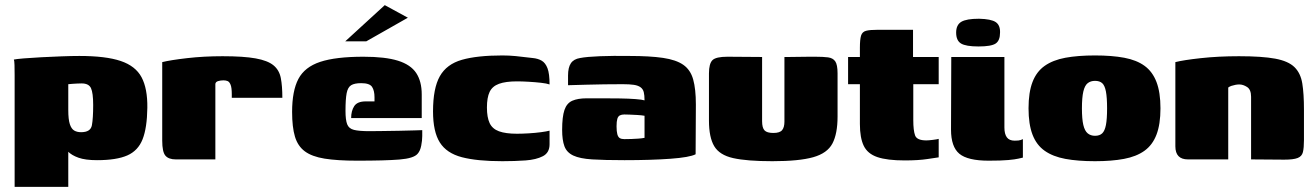

<svg xmlns="http://www.w3.org/2000/svg" viewBox="-20 -621 5126 748"><path d="M37 107V-328Q37 -350 36.5 -367.5Q36 -385 34 -389Q43 -391 72.5 -393.5Q102 -396 141 -398Q180 -400 219.5 -401.5Q259 -403 289 -403Q392 -403 450 -383.5Q508 -364 531.5 -320Q555 -276 554 -201Q553 -123 535.5 -78.5Q518 -34 476 -15.5Q434 3 358 3Q313 3 286 -6.5Q259 -16 244 -31.5Q229 -47 218 -64L246 -72V107ZM296 -106Q333 -106 338 -133Q343 -160 343 -212Q343 -259 334.5 -277.5Q326 -296 298 -296Q289 -296 280.5 -295.5Q272 -295 263.5 -294.5Q255 -294 246 -293V-192Q246 -156 252 -137.5Q258 -119 269 -112.5Q280 -106 296 -106Z M819 0H665Q637 0 624.5 -14.5Q612 -29 612 -73V-379Q644 -387 709 -394.5Q774 -402 847 -402Q929 -402 976 -393.5Q1023 -385 1045.5 -366.5Q1068 -348 1074 -317Q1080 -286 1080 -240H883V-254Q883 -279 878.5 -290.5Q874 -302 867 -305Q860 -308 851 -308Q839 -308 829.5 -305Q820 -302 819 -294Z M1372 5Q1294 5 1244.5 -3Q1195 -11 1167.5 -31.5Q1140 -52 1129 -89Q1118 -126 1118 -185Q1118 -267 1142.5 -313.5Q1167 -360 1227.5 -380Q1288 -400 1396 -400Q1481 -400 1530.5 -384.5Q1580 -369 1601.5 -336.5Q1623 -304 1623 -253V-161H1348Q1348 -189 1360 -207.5Q1372 -226 1405 -226H1439V-242Q1439 -268 1429.5 -282.5Q1420 -297 1387 -297Q1361 -297 1348 -289Q1335 -281 1330.5 -258Q1326 -235 1326 -189Q1326 -154 1332.5 -137Q1339 -120 1359 -115Q1379 -110 1419 -110Q1435 -110 1467 -110.5Q1499 -111 1534 -111.5Q1569 -112 1595 -113Q1621 -114 1625 -114V-91Q1625 -74 1621 -53.5Q1617 -33 1607 -22Q1592 -4 1536 0.5Q1480 5 1372 5ZM1325 -460 1479 -601 1569 -552 1407 -460Z M1937 7Q1839 7 1779.5 -8.5Q1720 -24 1693.5 -66Q1667 -108 1667 -187Q1667 -277 1693.5 -324Q1720 -371 1779.5 -388Q1839 -405 1937 -405Q1963 -405 1989 -402.5Q2015 -400 2055 -395Q2076 -393 2090.5 -384.5Q2105 -376 2113 -355Q2121 -334 2121 -292Q2110 -296 2087.5 -298.5Q2065 -301 2039.5 -302.5Q2014 -304 1994 -304Q1950 -304 1924 -294.5Q1898 -285 1887.5 -263Q1877 -241 1877 -202Q1877 -164 1887.5 -141.5Q1898 -119 1924 -109.5Q1950 -100 1994 -100Q2014 -100 2039.5 -101.5Q2065 -103 2087.5 -106Q2110 -109 2121 -112V-59Q2121 -26 2095 -12.5Q2069 1 2027.5 4Q1986 7 1937 7Z M2413 3Q2335 3 2287 0Q2239 -3 2213.5 -15Q2188 -27 2179 -51Q2170 -75 2170 -115Q2170 -166 2179 -192.5Q2188 -219 2209.5 -228.5Q2231 -238 2266 -238Q2292 -238 2326.5 -238Q2361 -238 2395 -237.5Q2429 -237 2455.5 -235Q2482 -233 2491 -230Q2491 -250 2488 -262Q2485 -274 2475.5 -281Q2466 -288 2449.5 -290.5Q2433 -293 2406 -293Q2371 -293 2335 -292.5Q2299 -292 2263.5 -291Q2228 -290 2193 -289V-327Q2193 -358 2204 -374.5Q2215 -391 2240 -395Q2266 -400 2317.5 -402Q2369 -404 2432 -403Q2512 -403 2563 -395.5Q2614 -388 2642 -368.5Q2670 -349 2680.5 -311.5Q2691 -274 2691 -214L2690 -20Q2667 -8 2592 -2.5Q2517 3 2413 3ZM2412 -79Q2425 -79 2439.5 -79.5Q2454 -80 2467.5 -81Q2481 -82 2491 -84V-170Q2480 -172 2463.5 -173Q2447 -174 2432.5 -174.5Q2418 -175 2412 -175Q2402 -175 2395 -171.5Q2388 -168 2385 -158Q2382 -148 2382 -129Q2382 -109 2385 -98Q2388 -87 2394.5 -83Q2401 -79 2412 -79Z M2949 -399V-149Q2949 -123 2958.5 -113Q2968 -103 2993 -103Q3018 -103 3027 -114Q3036 -125 3036 -147V-399Q3037 -399 3054 -399Q3071 -399 3093 -399.5Q3115 -400 3133.5 -400Q3152 -400 3156 -400Q3187 -400 3206 -397.5Q3225 -395 3234 -382Q3243 -369 3243 -335V-167Q3243 -100 3223 -62Q3203 -24 3148 -8.5Q3093 7 2989 7Q2890 7 2836.5 -5Q2783 -17 2762.5 -51.5Q2742 -86 2742 -151V-335Q2742 -373 2755.5 -386.5Q2769 -400 2814 -400Q2848 -400 2881.5 -399.5Q2915 -399 2949 -399Z M3505 4Q3436 4 3398 -9Q3360 -22 3345 -53Q3330 -84 3330 -138V-293H3284V-399H3330V-435Q3330 -467 3334.5 -482Q3339 -497 3354 -501Q3369 -505 3401 -505H3537Q3537 -499 3537 -493.5Q3537 -488 3537 -482V-399H3637V-293H3538V-153Q3538 -113 3545 -93.5Q3552 -74 3589 -74Q3597 -74 3613.5 -76Q3630 -78 3637 -80V-8Q3629 -7 3593.5 -1.5Q3558 4 3505 4Z M3832 5Q3750 5 3717.5 -22Q3685 -49 3685 -116L3686 -399H3893V-124Q3893 -99 3902.5 -86Q3912 -73 3933 -73Q3950 -73 3956.5 -75.5Q3963 -78 3965 -79V-7Q3960 -6 3947.5 -3Q3935 0 3908 2.5Q3881 5 3832 5ZM3792 -440Q3743 -440 3724 -451.5Q3705 -463 3705 -494Q3705 -524 3725 -536Q3745 -548 3794 -548Q3841 -547 3859 -535Q3877 -523 3876 -494Q3876 -463 3859 -451.5Q3842 -440 3792 -440Z M4246 7Q4179 7 4130.5 -2Q4082 -11 4050 -33.5Q4018 -56 4002.5 -96.5Q3987 -137 3987 -199Q3987 -261 4002.5 -301.5Q4018 -342 4050 -364.5Q4082 -387 4130.5 -396Q4179 -405 4246 -405Q4312 -405 4360 -396Q4408 -387 4439 -364.5Q4470 -342 4485.5 -301.5Q4501 -261 4501 -199Q4501 -137 4485.5 -96.5Q4470 -56 4438.5 -33.5Q4407 -11 4359 -2Q4311 7 4246 7ZM4246 -92Q4264 -92 4274 -101.5Q4284 -111 4288.5 -134Q4293 -157 4293 -199Q4293 -241 4288.5 -264.5Q4284 -288 4274 -297Q4264 -306 4246 -306Q4229 -306 4217.5 -297Q4206 -288 4200.5 -264.5Q4195 -241 4195 -199Q4195 -157 4200.5 -134Q4206 -111 4217.5 -101.5Q4229 -92 4246 -92Z M4608 0Q4559 0 4559 -51V-379Q4590 -387 4658.5 -394.5Q4727 -402 4807 -402Q4897 -402 4948 -392.5Q4999 -383 5023 -359.5Q5047 -336 5053.5 -296Q5060 -256 5060 -194V-75Q5060 -45 5056 -28.5Q5052 -12 5035.5 -5.5Q5019 1 4983 1L4854 0V-244Q4854 -272 4838.5 -282Q4823 -292 4808 -292Q4801 -292 4793 -290.5Q4785 -289 4777.5 -286.5Q4770 -284 4765 -280V0Z"/></svg>

Font: Genos Black
Style: Regular
Weight: 900
Designer: Robert E. Leuschke
Foundry: Robert E. Leuschke
Version: Version 1.010